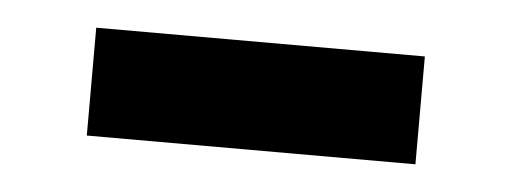

<svg xmlns="http://www.w3.org/2000/svg" viewBox="-25 -359 502 188"><g transform="rotate(5 225.5 -265.0)"><path d="M64 -212V-318H387V-212Z"/></g></svg>

Font: Montagu Slab 144pt
Style: Bold
Weight: 700
Designer: Florian Karsten
Foundry: Florian Karsten
Version: Version 1.000